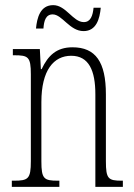

<svg xmlns="http://www.w3.org/2000/svg" viewBox="-20 -727 522 747"><path d="M305 -606C355 -606 368 -654 372 -697H344C341 -667 333 -641 306 -641C264 -641 237 -707 187 -707C136 -707 124 -657 120 -616H149C151 -646 158 -671 185 -671C222 -671 251 -606 305 -606ZM26 0H211V-24H205C151 -24 141 -31 141 -99V-330C141 -454 189 -510 257 -510C326 -510 351 -452 351 -360V0H458V-24H454C401 -24 392 -31 392 -100V-360C392 -486 352 -543 262 -543C200 -543 167 -511 142 -458H139L135 -536H30V-512H35C90 -512 100 -506 100 -438V-100C100 -31 90 -24 34 -24H26Z"/></svg>

Font: Noto Serif Thai ExtraCondensed ExtraLight
Style: Regular
Weight: 200
Width: 2
Designer: Monotype Design Team
Foundry: Monotype Imaging Inc.
Version: Version 2.002